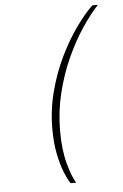

<svg xmlns="http://www.w3.org/2000/svg" viewBox="-59 -802 618 966"><g transform="rotate(-5 250.0 -319.0)"><path d="M258 122Q244 102 228 62.5Q212 23 201 -32.5Q190 -88 190 -156Q190 -254 214 -345.5Q238 -437 276.5 -516.5Q315 -596 359.5 -658.5Q404 -721 445 -760H473Q434 -719 391 -655Q348 -591 311 -510Q274 -429 251 -335.5Q228 -242 228 -143Q228 -46 247.5 23.5Q267 93 286 122Z"/></g></svg>

Font: Xanh Mono
Style: Italic
Weight: 400
Italic angle: -12°
Monospace: yes
Designer: Lam Bao, Duy Dao
Foundry: Yellow Type Foundry
Version: Version 3.101; ttfautohint (v1.8.3)